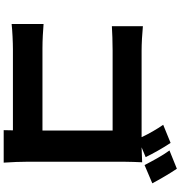

<svg xmlns="http://www.w3.org/2000/svg" viewBox="11 -926 978 1040"><g transform="rotate(90 500.0 -406.0)"><path d="M856 -586C856 -619 858 -663 859 -687C846 -686 809 -685 778 -684L831 -706C814 -742 780 -803 754 -841L656 -801C679 -768 705 -723 723 -684H254C218 -684 162 -687 122 -691V-523C153 -525 209 -527 254 -527H687V-147H242C195 -147 149 -150 110 -153V20C146 16 209 13 247 13H686L685 63H861C858 24 856 -33 856 -67ZM795 -835C823 -797 853 -741 874 -700L973 -742C955 -776 920 -837 894 -875Z"/></g></svg>

Font: Noto Sans Korean Black
Style: Bold
Weight: 900
Designer: Ryoko NISHIZUKA (kana & ideographs); Paul D. Hunt (Latin, Greek & Cyrillic); Wenlong ZHANG (bopomofo); Sandoll Communica
Foundry: Adobe Systems Incorporated
Version: Version 1.000;PS 1;hotconv 1.0.78;makeotf.lib2.5.61930